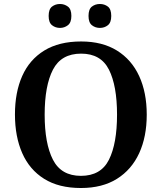

<svg xmlns="http://www.w3.org/2000/svg" viewBox="-20 -933 812 963"><path d="M386 10Q275 10 201.5 -36Q128 -82 91.5 -165Q55 -248 55 -359Q55 -470 91.5 -552Q128 -634 202 -679.5Q276 -725 387 -725Q493 -725 566.5 -679.5Q640 -634 678 -551.5Q716 -469 716 -358Q716 -247 678 -164.5Q640 -82 566.5 -36Q493 10 386 10ZM386 -51Q486 -51 526.5 -132Q567 -213 567 -358Q567 -503 526.5 -583.5Q486 -664 387 -664Q287 -664 245.5 -583.5Q204 -503 204 -358Q204 -213 245.5 -132Q287 -51 386 -51ZM481 -793Q458 -793 441 -806.5Q424 -820 424 -853Q424 -887 441 -900Q458 -913 481 -913Q504 -913 521 -900Q538 -887 538 -853Q538 -820 521 -806.5Q504 -793 481 -793ZM281 -793Q258 -793 241 -806.5Q224 -820 224 -853Q224 -887 241 -900Q258 -913 281 -913Q303 -913 320.5 -900Q338 -887 338 -853Q338 -820 320.5 -806.5Q303 -793 281 -793Z"/></svg>

Font: Noto Naskh Arabic SemiBold
Style: Regular
Weight: 600
Designer: Monotype Design Team, David Williams, Mohamad Dakak and Nizar Qandah
Foundry: Monotype Imaging Inc.
Version: Version 2.016